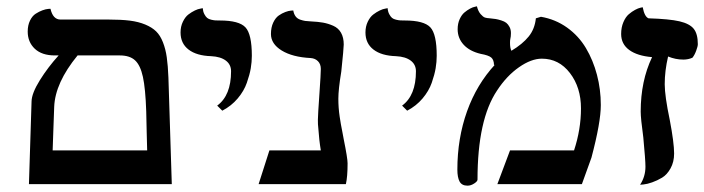

<svg xmlns="http://www.w3.org/2000/svg" viewBox="-20 -584 2233 609"><path d="M71.8 0 80.1 -262.2Q80.6 -288.1 106.4 -329.6Q132.3 -371.1 166 -408.2H153.8Q112.8 -408.2 90.3 -429.4Q67.9 -450.7 67.9 -483.9Q67.9 -503.9 75.2 -518.8Q82.5 -533.7 93.3 -540.5Q104 -547.4 114.7 -551.3Q125.5 -555.2 132.8 -555.7L140.1 -556.2Q147.9 -522 171.9 -522H324.2Q363.8 -522 391.6 -518.6Q419.4 -515.1 440.9 -506.1Q462.4 -497.1 475.3 -484.4Q488.3 -471.7 496.8 -450Q505.4 -428.2 509 -402.1Q512.7 -376 514.2 -337.9L524.9 0ZM359.9 -408.2H226.1Q154.8 -321.3 151.9 -245.1Q151.4 -221.7 149.4 -176Q147.5 -130.4 147 -106.9H446.8Q446.3 -120.6 445.3 -164.3Q444.3 -208 443.8 -231Q441.4 -303.2 433.3 -340.1Q425.3 -377 408.4 -392.6Q391.6 -408.2 359.9 -408.2Z M685.1 -232.9 668.9 -249Q712.9 -281.2 712.9 -357.9Q712.9 -379.4 696.3 -391.8Q679.7 -404.3 649.9 -405.8Q603.5 -407.2 578.1 -426.8Q552.7 -446.3 552.7 -481Q552.7 -500 560.1 -515.1Q567.4 -530.3 577.6 -538.1Q587.9 -545.9 598.1 -550.8Q608.4 -555.7 615.7 -556.6L623 -558.1Q624 -546.9 628.2 -539.1Q632.3 -531.2 637 -527.3Q641.6 -523.4 649.9 -521.5Q658.2 -519.5 663.3 -519.3Q668.5 -519 677.7 -519Q738.3 -519 758.5 -497.3Q778.8 -475.6 778.8 -407.2Q778.8 -387.7 775.4 -367.4Q772 -347.2 762.9 -321.3Q753.9 -295.4 733.9 -271.7Q713.9 -248 685.1 -232.9Z M1053.2 -271Q1053.2 -256.8 1054.2 -242.7Q1055.2 -228.5 1057.4 -213.9Q1059.6 -199.2 1061.3 -189.7Q1063 -180.2 1066.2 -164.1Q1069.3 -147.9 1070.3 -142.1Q1082.5 -82 1082.5 -65.9Q1082.5 -23.4 1077.1 0H800.3L834.5 -106.9H997.6Q992.2 -139.2 989.3 -181.2Q988.3 -187 988.3 -204.1Q988.3 -217.8 993.2 -287.1Q997.6 -349.6 997.6 -365.2Q997.6 -380.9 988.5 -389.9Q979.5 -398.9 965.3 -399.9Q907.7 -402.8 873.5 -423.8Q839.4 -444.8 839.4 -476.1Q839.4 -497.1 846.7 -512.5Q854 -527.8 864.3 -534.9Q874.5 -542 885 -545.9Q895.5 -549.8 902.8 -550.3L910.2 -550.8Q912.1 -539.6 917.5 -532.2Q922.9 -524.9 932.1 -521.7Q941.4 -518.6 948 -517.6Q954.6 -516.6 966.3 -516.1Q988.8 -515.1 1004.9 -512.2Q1021 -509.3 1037.1 -502.2Q1053.2 -495.1 1061.8 -480Q1070.3 -464.8 1070.3 -442.9Q1070.3 -431.2 1062.5 -356.9Q1053.2 -300.3 1053.2 -271Z M1271.5 -232.9 1255.4 -249Q1299.3 -281.2 1299.3 -357.9Q1299.3 -379.4 1282.7 -391.8Q1266.1 -404.3 1236.3 -405.8Q1189.9 -407.2 1164.6 -426.8Q1139.2 -446.3 1139.2 -481Q1139.2 -500 1146.5 -515.1Q1153.8 -530.3 1164.1 -538.1Q1174.3 -545.9 1184.6 -550.8Q1194.8 -555.7 1202.1 -556.6L1209.5 -558.1Q1210.4 -546.9 1214.6 -539.1Q1218.8 -531.2 1223.4 -527.3Q1228 -523.4 1236.3 -521.5Q1244.6 -519.5 1249.8 -519.3Q1254.9 -519 1264.2 -519Q1324.7 -519 1345 -497.3Q1365.2 -475.6 1365.2 -407.2Q1365.2 -387.7 1361.8 -367.4Q1358.4 -347.2 1349.4 -321.3Q1340.3 -295.4 1320.3 -271.7Q1300.3 -248 1271.5 -232.9Z M1679.7 -525.9 1695.8 -530.8Q1741.7 -522.9 1778.6 -496.6Q1815.4 -470.2 1838.4 -431.6Q1861.3 -393.1 1873.5 -346.7Q1885.7 -300.3 1885.7 -251Q1885.7 -195.8 1856 -84L1825.7 0H1557.6L1597.7 -106.9H1800.8Q1822.8 -173.8 1822.8 -240.2Q1822.8 -306.6 1787.8 -352.3Q1752.9 -397.9 1698.7 -397.9Q1665 -397.9 1626 -370.6Q1586.9 -343.3 1556.6 -296.9Q1494.6 -204.6 1494.6 -14.2Q1494.6 -8.8 1484.1 -2Q1473.6 4.9 1462.9 4.9Q1444.8 4.9 1437.7 -8.3Q1430.7 -21.5 1430.7 -45.9Q1430.7 -145 1461.4 -231Q1492.2 -316.9 1550.8 -379.9L1546.9 -377Q1546.9 -394 1538.3 -401.4Q1529.8 -408.7 1504.9 -413.1Q1469.7 -421.4 1450.7 -442.1Q1431.6 -462.9 1431.6 -491.2Q1431.6 -509.3 1438 -523.2Q1444.3 -537.1 1453.1 -544.4Q1461.9 -551.8 1470.9 -556.6Q1480 -561.5 1486.3 -562.5L1492.7 -564Q1496.6 -548.3 1504.4 -539.3Q1512.2 -530.3 1518.3 -528.3Q1524.4 -526.4 1533.7 -525.9Q1544.9 -524.9 1552.2 -523.7Q1559.6 -522.5 1569.8 -519.3Q1580.1 -516.1 1585.9 -511.5Q1591.8 -506.8 1596.2 -498.5Q1600.6 -490.2 1600.6 -479Q1600.6 -467.8 1598.6 -460Q1597.7 -456.1 1597.7 -448.2Q1597.7 -431.6 1602.1 -422.9Q1637.7 -444.3 1657 -468.3Q1676.3 -492.2 1679.7 -525.9Z M2027.3 -55.2Q2027.3 -76.2 2020.5 -147.9Q2012.2 -209 2012.2 -230Q2012.2 -327.1 2048.3 -402.8Q2001.5 -406.7 1975.8 -425.5Q1950.2 -444.3 1950.2 -476.1Q1950.2 -497.1 1957.3 -513.7Q1964.4 -530.3 1974.4 -538.8Q1984.4 -547.4 1994.4 -552.7Q2004.4 -558.1 2011.7 -559.6L2018.6 -561Q2024.4 -530.8 2037.1 -525.9Q2103 -523.9 2135.3 -516.4Q2167.5 -508.8 2180.4 -492.7Q2193.4 -476.6 2193.4 -443.8Q2193.4 -437 2188.2 -423.1Q2183.1 -409.2 2176.3 -400.9Q2163.1 -395 2147.5 -395Q2122.6 -395 2099.1 -404.8Q2088.4 -359.4 2088.4 -316.9Q2088.4 -279.8 2104.5 -203.1Q2118.2 -130.9 2118.2 -97.2Q2118.2 -70.3 2106.9 -50Q2095.7 -29.8 2080.1 -20.5Q2064.5 -11.2 2048.6 -5.6Q2032.7 0 2021.5 1L2010.3 2Q2027.3 -23.9 2027.3 -55.2Z"/></svg>

Font: Linear Smooth
Style: Bold
Weight: 700
Designer: Philipp H. Poll, Flanker
Foundry: Philipp H. Poll, reworked by Flanker
Version: Version 1.061 | FøM Fix